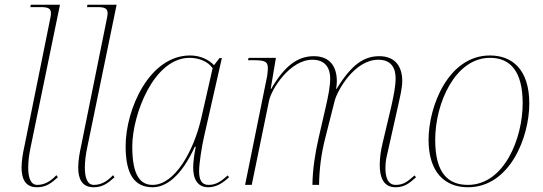

<svg xmlns="http://www.w3.org/2000/svg" viewBox="-20 -780 2291 810"><path d="M136 10C174 10 196 -7 224 -32L218 -41C194 -16 169 0 137 0C108 0 99 -33 99 -73C99 -100 103 -129 108 -153L233 -760H110L108 -750H153C183 -750 195 -744 195 -724C195 -719 194 -714 193 -707L83 -163C77 -136 71 -103 71 -73C71 -28 85 10 136 10Z M375 10C413 10 435 -7 463 -32L457 -41C433 -16 408 0 376 0C347 0 338 -33 338 -73C338 -100 342 -129 347 -153L472 -760H349L347 -750H392C422 -750 434 -744 434 -724C434 -719 433 -714 432 -707L322 -163C316 -136 310 -103 310 -73C310 -28 324 10 375 10Z M624 10C678 10 743 -32 802 -161H806C800 -135 795 -94 795 -76C794 -23 815 10 858 10C892 10 919 -7 946 -32L941 -40C912 -15 892 0 860 0C830 0 820 -22 820 -58C820 -90 831 -160 840 -200L916 -535H906L883 -505C860 -529 824 -546 782 -546C610 -546 510 -319 510 -163C510 -45 547 10 624 10ZM624 0C574 0 538 -36 538 -162C538 -295 628 -536 780 -536C818 -536 858 -521 877 -492L829 -281C797 -142 717 0 624 0Z M1649 10C1686 10 1707 -7 1735 -32L1729 -40C1700 -15 1684 0 1649 0C1614 0 1606 -37 1606 -70C1606 -91 1609 -111 1611 -118L1659 -332C1666 -364 1677 -407 1677 -438C1677 -495 1651 -543 1580 -543C1514 -543 1462 -506 1400 -405H1398C1400 -417 1401 -428 1401 -438C1401 -495 1375 -543 1304 -543C1238 -543 1182 -505 1124 -405H1122L1144 -536H1029L1026 -526H1048C1097 -526 1110 -521 1110 -492C1110 -484 1109 -473 1107 -459L1014 0H1042L1115 -355C1125 -404 1203 -528 1298 -528C1357 -528 1373 -487 1373 -449C1373 -416 1365 -376 1355 -332L1324 -197C1309 -131 1299 -66 1298 0H1326C1327 -66 1335 -131 1352 -197L1392 -355C1402 -395 1474 -528 1576 -528C1632 -528 1649 -491 1649 -450C1649 -415 1640 -373 1631 -332L1594 -176C1587 -147 1582 -114 1582 -84C1582 -33 1597 10 1649 10Z M1954 10C2132 10 2213 -203 2213 -343C2213 -488 2140 -546 2047 -546C1871 -546 1788 -331 1788 -190C1788 -53 1857 10 1954 10ZM1954 0C1870 0 1816 -50 1816 -190C1816 -346 1901 -536 2047 -536C2134 -536 2185 -478 2185 -344C2185 -196 2107 0 1954 0Z"/></svg>

Font: Noto Serif Display Thin
Style: Italic
Weight: 100
Italic angle: -12°
Designer: Monotype Design Team
Foundry: Monotype Imaging Inc.
Version: Version 2.009